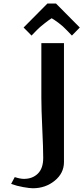

<svg xmlns="http://www.w3.org/2000/svg" viewBox="-20 -1030 461 1061"><path d="M289.6 -1010.3 420.9 -877.9 377.4 -833.5 347.2 -864.7Q327.6 -885.7 303.5 -903.6Q279.3 -921.4 265.6 -929.2Q254.4 -922.9 226.3 -900.9Q198.2 -878.9 184.6 -864.7L154.3 -833.5L110.4 -877.9L241.7 -1010.3ZM208.5 -791.5H333.5V-134.3Q333.5 -73.2 282.5 -31.5Q231.4 10.3 161.6 10.3Q144 10.3 108.2 3.9Q72.3 -2.4 41.5 -13.7L61.5 -51.3Q91.8 -41.5 112.3 -41.5Q159.7 -41.5 189.2 -70.6Q218.8 -99.6 218.8 -157.2Q218.8 -210.9 213.6 -319.6Q208.5 -428.2 208.5 -489.7Z"/></svg>

Font: Resagnicto
Style: Bold
Weight: 700
Version: Version 0.9991